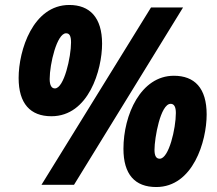

<svg xmlns="http://www.w3.org/2000/svg" viewBox="-20 -744 873 773"><path d="M187 -276C337 -276 391 -463 391 -568C391 -674 341 -724 259 -724C113 -724 55 -542 55 -430C55 -327 102 -276 187 -276ZM147 0H278L717 -714H588ZM201 -388C188 -388 180 -400 180 -426C180 -486 209 -610 246 -610C260 -610 266 -599 266 -573C266 -515 238 -388 201 -388ZM609 9C757 9 812 -175 812 -283C812 -390 763 -439 680 -439C547 -439 477 -282 477 -145C477 -42 523 9 609 9ZM623 -105C609 -105 602 -116 602 -141C602 -188 626 -326 667 -326C681 -326 688 -314 688 -289C688 -227 660 -105 623 -105Z"/></svg>

Font: Noto Sans Condensed Black
Style: Italic
Weight: 900
Width: 3
Italic angle: -12°
Designer: Monotype Design Team
Foundry: Monotype Imaging Inc.
Version: Version 2.013